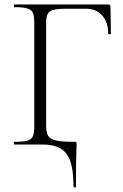

<svg xmlns="http://www.w3.org/2000/svg" viewBox="-20 -645 550 857"><path d="M168 0H44Q42 0 42 -6Q42 -12 44 -12Q83 -12 101.5 -17Q120 -22 126.5 -36.5Q133 -51 133 -81V-544Q133 -574 126.5 -588Q120 -602 101.5 -607.5Q83 -613 44 -613Q42 -613 42 -619Q42 -625 44 -625H463Q473 -625 473 -616L475 -495Q475 -492 469 -492Q463 -492 463 -495Q463 -546 436 -576Q409 -606 365 -606H273Q236 -606 218 -601Q200 -596 193 -583Q186 -570 186 -543V-85Q186 -53 195 -38.5Q204 -24 229.5 -18Q255 -12 311 -12Q319 -12 320.5 -10.5Q322 -9 322 0Q322 15 321 26Q319 74 319 187Q319 192 313.5 192Q308 192 308 187Q308 117 294.5 76.5Q281 36 250.5 18Q220 0 168 0Z"/></svg>

Font: Cormorant Unicase Light
Style: Regular
Weight: 300
Designer: Christian Thalmann (Catharsis Fonts)
Foundry: Catharsis Fonts
Version: Version 4.000